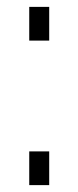

<svg xmlns="http://www.w3.org/2000/svg" viewBox="-20 -538 228 558"><path d="M65 -420V-518H123V-420ZM65 0V-98H123V0Z"/></svg>

Font: Boldmen
Style: Regular
Weight: 400
Designer: Matt McInerney, Pablo Impallari, Rodrigo Fuenzalida
Foundry: LIVING CONCEPT
Version: Version 1.000